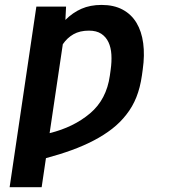

<svg xmlns="http://www.w3.org/2000/svg" viewBox="-20 -573 700 796"><path d="M19.9 203.1 130.7 -545.5H253.9L251.1 -490.4Q281.2 -520.6 317.6 -536.6Q354 -552.6 400.9 -552.6Q452.1 -552.6 488.3 -533.2Q524.5 -513.8 545.8 -478.5Q567.1 -443.2 573.7 -393.8Q580.3 -344.5 571.7 -284.4L568.2 -259.2Q561.1 -209.5 545.3 -169.9Q529.5 -130.3 503.9 -98Q479 -65.7 445.1 -39.2Q411.2 -12.8 369.1 9.2Q327.1 31.2 277.2 49.4Q227.3 67.5 170.5 82.7L152.7 203.1ZM353.3 -103Q421.5 -160.5 435.4 -259.2L438.9 -284.4Q443.5 -317.1 441.8 -346.6Q440 -376.1 429.7 -398.1Q419.4 -420.1 399.7 -433.1Q380 -446 348.7 -446Q311.1 -446 284.8 -431.1Q258.5 -416.2 240.4 -389.6L185.7 -21Q285.2 -45.5 353.3 -103Z"/></svg>

Font: Inter P Semi Bold
Style: Italic
Weight: 600
Italic angle: 9.39999°
Designer: Rasmus Andersson
Foundry: rsms
Version: Version 3.018;git-588b23468